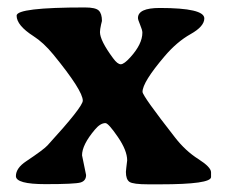

<svg xmlns="http://www.w3.org/2000/svg" viewBox="-20 -493 604 513"><path d="M49.8 -62Q96.7 -93.3 106.9 -104.5Q201.2 -207.5 201.2 -224.1Q201.2 -251 122.6 -347.2Q96.2 -379.4 69.3 -396.5Q24.4 -425.3 24.4 -451.2Q24.4 -473.1 207 -473.1Q235.4 -473.1 243.9 -464.8Q252.4 -456.5 252.4 -437L250 -427.2Q247.1 -414.1 247.1 -407.2Q247.1 -384.8 282.2 -337.4Q293.9 -321.3 302.7 -321.3Q311.5 -321.3 328.6 -340.3Q360.4 -375.5 360.4 -405.8Q360.4 -412.6 354.5 -426.5Q348.6 -440.4 348.6 -444.8Q348.6 -471.7 406.7 -471.7Q525.9 -471.7 525.9 -443.8Q525.9 -422.4 489.3 -401.9Q452.6 -381.3 419.9 -342.8Q360.8 -273.4 360.8 -247.6Q360.8 -236.8 448.2 -125Q475.6 -89.8 509.8 -68.1Q543.9 -46.4 543.9 -32.7V-20Q543.9 -0.5 407.2 -0.5H376.5Q335.4 -0.5 325.9 -7.1Q316.4 -13.7 316.4 -33.7L317.4 -44.4Q319.8 -61.5 319.8 -64.5Q319.8 -90.8 294.7 -127.4Q269.5 -164.1 261.7 -164.1Q248 -164.1 233.4 -146.5Q199.2 -106 199.2 -78.1L210 -25.4Q210 -9.8 195.1 -5.4Q180.2 -1 101.3 -1Q22.5 -1 22.5 -22.5Q22.5 -43.9 49.8 -62Z"/></svg>

Font: Averia Serif Libre
Style: Bold
Weight: 700
Version: Version 1.002